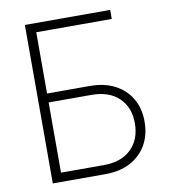

<svg xmlns="http://www.w3.org/2000/svg" viewBox="-82 -798 768 868"><g transform="rotate(-10 302.0 -364.0)"><path d="M90.3 0V-727.5H481.9V-686H135.3V-404.8H332Q397.9 -404.8 446.3 -379.6Q494.6 -354.5 521 -309.3Q547.4 -264.2 547.4 -203.6Q547.4 -142.6 521.2 -96.9Q495.1 -51.3 446.8 -25.6Q398.4 0 332 0ZM135.3 -41.5H331.5Q412.6 -41.5 457.8 -85.7Q502.9 -129.9 502.9 -204.1Q502.9 -276.9 457.8 -320.3Q412.6 -363.8 331.5 -363.8H135.3Z"/></g></svg>

Font: Inter 24pt ExtraLight
Style: Regular
Weight: 250
Designer: Rasmus Andersson
Foundry: rsms
Version: Version 4.001;git-66647c0bb